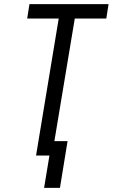

<svg xmlns="http://www.w3.org/2000/svg" viewBox="-20 -755 547 932"><path d="M194 157 220 0H155L265 -665H112L123 -735H507L496 -665H343L244 -70H308L271 157Z"/></svg>

Font: Iosevka Custom
Style: Italic
Weight: 400
Italic angle: -9°
Monospace: yes
Designer: Belleve Invis
Foundry: Belleve Invis
Version: Version 30.3.3; ttfautohint (v1.8.3)